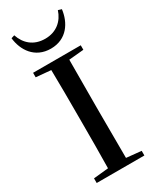

<svg xmlns="http://www.w3.org/2000/svg" viewBox="-244 -1043 903 1109"><g transform="rotate(-30 208.0 -488.5)"><path d="M268 -696 367 -705V-735H49V-705L148 -696C150 -596 150 -495 150 -393V-342C150 -241 150 -140 148 -41L49 -31V0H367V-31L268 -41L267 -343V-393ZM377 -970 354 -977C334 -915 285 -870 209 -870C132 -870 84 -914 63 -977L41 -970C50 -887 102 -804 209 -804C316 -804 367 -887 377 -970Z"/></g></svg>

Font: GenKiMin2 TW SB
Style: Regular
Weight: 600
Version: Version 2.100;PS 2.1;hotconv 16.6.51;makeotf.lib2.5.65220 DE